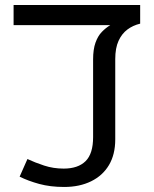

<svg xmlns="http://www.w3.org/2000/svg" viewBox="-20 -735 612 763"><path d="M235 8Q180 8 136 -4Q92 -16 58 -33L89 -103Q119 -89 155.5 -77Q192 -65 233 -65Q290 -65 320 -94.5Q350 -124 350 -190V-499Q350 -539 359.5 -565.5Q369 -592 384.5 -608Q400 -624 418 -635H34V-715H537V-641Q508 -634 486 -617.5Q464 -601 451 -572.5Q438 -544 438 -500V-181Q438 -121 413 -79Q388 -37 342 -14.5Q296 8 235 8Z"/></svg>

Font: ing115
Style: Regular
Weight: 400
Designer: Monotype Design Team
Foundry: Monotype Imaging Inc.
Version: Version 2.013